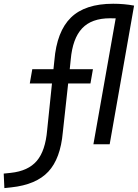

<svg xmlns="http://www.w3.org/2000/svg" viewBox="-109 -762 728 1014"><path d="M-85.9 231.4 -89.4 154.8 -52.2 150.9Q40 141.1 85.4 87.6Q130.9 34.2 140.1 -75.7L165.5 -321.3H48.3L61.5 -396.5H173.3L178.2 -442.9Q190.9 -596.2 265.6 -669.2Q340.3 -742.2 488.8 -742.2Q546.9 -742.2 599.1 -732.4L470.2 0H384.3L502 -665Q487.3 -665.5 472.7 -665.5Q374.5 -665.5 324.5 -612.1Q274.4 -558.6 264.6 -447.8L259.3 -396.5H381.8L368.7 -321.3H251L222.7 -63Q210.4 75.7 146.2 144.5Q82 213.4 -49.3 227.5Z"/></svg>

Font: CaskaydiaCove NFP SemiLight
Style: Italic
Weight: 350
Italic angle: -10°
Designer: Aaron Bell
Foundry: Saja Typeworks
Version: Version 2111.001; VTT 6.35;Nerd Fonts 3.1.1